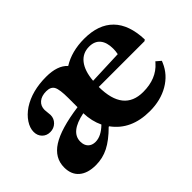

<svg xmlns="http://www.w3.org/2000/svg" viewBox="-91 -805 1080 1080"><g transform="rotate(-45 449.0 -265.0)"><path d="M174 10Q109 10 73.5 -20.5Q38 -51 38 -107Q38 -183 108.5 -228Q179 -273 331 -294V-367Q331 -435 318.5 -458.5Q306 -482 270 -482Q232 -482 210.5 -463.5Q189 -445 189 -414Q189 -406 191 -391.5Q193 -377 193 -370Q193 -342 173 -322.5Q153 -303 124 -303Q95 -303 76.5 -322Q58 -341 58 -370Q58 -401 79 -433Q100 -465 137 -490Q214 -540 327 -540Q417 -540 458 -495Q530 -540 630 -540Q743 -540 803.5 -478.5Q864 -417 868 -296L860 -290H496Q497 -93 653 -93Q758 -93 816 -159L823 -167L851 -143L846 -131Q818 -65 753.5 -27.5Q689 10 603 10Q455 10 381 -92H377Q323 -38 275.5 -14Q228 10 174 10ZM618 -489Q566 -489 535 -449.5Q504 -410 498 -337L702 -345Q706 -365 706 -385Q706 -435 683.5 -462Q661 -489 618 -489ZM265 -84Q310 -84 357 -130Q332 -182 330 -247Q205 -222 205 -146Q205 -117 221 -100.5Q237 -84 265 -84Z"/></g></svg>

Font: Libre Caslon Text
Style: Bold
Weight: 700
Designer: Pablo Impallari, Rodrigo Fuenzalida
Foundry: Pablo Impallari, Rodrigo Fuenzalida
Version: Version 1.002